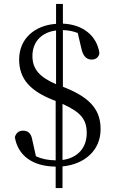

<svg xmlns="http://www.w3.org/2000/svg" viewBox="-20 -838 590 983"><path d="M265 125H300V14C413 3 495 -68 495 -176C495 -264 456 -333 309 -391L302 -394V-684C329 -683 353 -679 378 -669L398 -584C408 -544 428 -533 450 -533C469 -533 486 -544 489 -566C476 -657 402 -713 302 -717V-818H267V-716C157 -708 78 -640 78 -533C78 -434 135 -374 245 -329L265 -321V-17C225 -18 194 -24 164 -38L145 -123C139 -158 121 -169 97 -169C78 -169 63 -159 56 -136C71 -44 144 14 265 15ZM300 -306C396 -263 424 -225 424 -156C424 -80 376 -29 300 -19ZM267 -407C185 -442 146 -483 146 -551C146 -626 195 -673 267 -682Z"/></svg>

Font: Noto Serif CJK KR
Style: Regular
Weight: 400
Designer: Ryoko NISHIZUKA 西塚涼子 (kana & ideographs); Frank Grießhammer (Latin, Greek & Cyrillic); Wenlong ZHANG 张文龙 (bopomofo); San
Foundry: Adobe
Version: Version 2.001;hotconv 1.1.0;makeotfexe 2.6.0